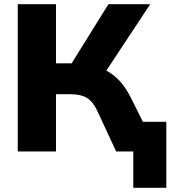

<svg xmlns="http://www.w3.org/2000/svg" viewBox="-20 -725 818 919"><path d="M65 0V-705H248V-422H323L499 -705H699L489 -387Q526 -367 554.5 -335.5Q583 -304 606 -258L664 -142H776V174H618V0H536L444 -198Q424 -239 395.5 -256.5Q367 -274 320 -274H248V0Z"/></svg>

Font: Mulish Black
Style: Regular
Weight: 900
Designer: Vernon Adams
Foundry: Vernon Adams
Version: Version 3.603; ttfautohint (v1.8.3)